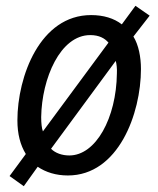

<svg xmlns="http://www.w3.org/2000/svg" viewBox="-20 -596 546 662"><path d="M62 46 110 -21C138 -2 173 9 214 9C388 9 466 -204 466 -358C466 -399 458 -441 440 -470L496 -542L447 -576L400 -512C373 -533 337 -544 294 -544C118 -544 40 -332 40 -181C40 -134 50 -96 69 -65L13 11ZM354 -449 128 -143C124 -153 122 -171 122 -192C124 -326 188 -475 291 -475C322 -475 341 -464 354 -449ZM219 -60C194 -60 171 -68 156 -83L379 -386C382 -376 384 -359 383 -342C381 -190 311 -60 219 -60Z"/></svg>

Font: Noto Sans SemiCondensed
Style: Italic
Weight: 400
Width: 4
Italic angle: -12°
Designer: Monotype Design Team
Foundry: Monotype Imaging Inc.
Version: Version 2.013